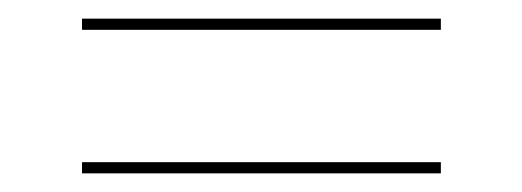

<svg xmlns="http://www.w3.org/2000/svg" viewBox="-20 -349 560 206"><path d="M68 -317V-329H453V-317ZM68 -163V-175H453V-163Z"/></svg>

Font: Almendra Display
Style: Regular
Weight: 400
Designer: Ana Sanfelippo
Foundry: Ana Sanfelippo
Version: Version 1.004